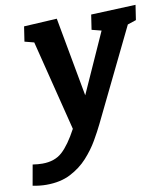

<svg xmlns="http://www.w3.org/2000/svg" viewBox="-142 -612 813 927"><g transform="rotate(-10 264.5 -148.5)"><path d="M-56 235 -38 134Q-25 136 -13 137Q-1 138 10 138Q70 138 107 104.5Q144 71 183 -2L72 -445L26 -457L37 -530L199 -539L270 -151L402 -445L355 -457L366 -530L585 -539L574 -466L532 -452L313 -2Q297 31 273 72.5Q249 114 214 152.5Q179 191 129.5 216.5Q80 242 11 242Q-21 242 -56 235Z"/></g></svg>

Font: Bitter
Style: Bold Italic
Weight: 700
Italic angle: -9°
Designer: Sol Matas, and Bitter project Authors
Foundry: Sol Matas
Version: Version 2.001